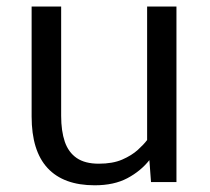

<svg xmlns="http://www.w3.org/2000/svg" viewBox="-20 -548 632 578"><path d="M265.1 9.8Q171.4 9.8 123.3 -42Q75.2 -93.8 75.2 -197.3V-528.3H164.1V-199.2Q164.1 -153.8 175 -121.6Q186 -89.4 210.9 -72.3Q235.8 -55.2 277.3 -55.2Q319.3 -55.2 347.9 -67.6Q376.5 -80.1 394.8 -96.7Q413.1 -113.3 422.9 -126.5V-528.3H511.2V0H434.6L429.7 -65.9Q403.3 -32.7 363.3 -11.5Q323.2 9.8 265.1 9.8Z"/></svg>

Font: Comme
Style: Regular
Weight: 400
Designer: Vernon Adams
Foundry: Vernon Adams
Version: Version 1.000;gftools[0.9.27]